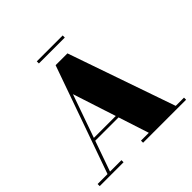

<svg xmlns="http://www.w3.org/2000/svg" viewBox="-214 -1064 1258 1258"><g transform="rotate(-45 414.5 -435.0)"><path d="M192 -231V-250.5H483V-231ZM480 -764.5 738.5 -19.5H815V0H416.5V-19.5H489L316.5 -550L129.5 -19.5H235.5V0H14.5V-19.5H106.5L370.5 -764.5ZM301 -850V-869.5H541V-850Z"/></g></svg>

Font: Bodoni Moda Black
Style: Regular
Weight: 900
Version: Version 2.005